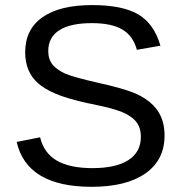

<svg xmlns="http://www.w3.org/2000/svg" viewBox="-20 -718 707 748"><path d="M621.1 -189.9Q621.1 -94.7 546.6 -42.5Q472.2 9.8 336.9 9.8Q85 9.8 44.9 -165L136.2 -183.1Q150.9 -121.6 201.4 -92.3Q252 -63 339.8 -63Q431.2 -63 480 -94.2Q528.8 -125.5 528.8 -185.1Q528.8 -206.5 522.2 -223.4Q515.6 -240.2 502.4 -252.4Q489.3 -264.6 472.4 -273.7Q455.6 -282.7 431.6 -290Q407.7 -297.4 382.8 -303Q357.9 -308.6 325.7 -315.4Q324.2 -315.4 323.2 -315.7Q322.3 -315.9 320.8 -316.2Q319.3 -316.4 317.9 -316.9Q241.2 -334 197.5 -352.5Q153.8 -371.1 127.9 -394Q78.1 -438.5 78.1 -514.2Q78.1 -603.5 145.5 -650.9Q212.9 -698.2 338.9 -698.2Q456.5 -698.2 518.3 -662.1Q580.1 -626 605 -540L513.2 -523.9Q498.5 -578.6 456.1 -603.3Q413.6 -627.9 337.9 -627.9Q254.4 -627.9 211.2 -600.3Q168 -572.8 168 -519Q168 -487.3 185.1 -465.8Q202.1 -445.8 233.9 -431.2Q269 -416.5 359.9 -396Q461.4 -373.5 504.9 -355Q593.8 -316.9 614.3 -243.2Q621.1 -218.8 621.1 -189.9Z"/></svg>

Font: Libra Sans Modern
Style: Regular
Weight: 400
Foundry: Stefan Peev, Context Ltd
Version: Version 1.000